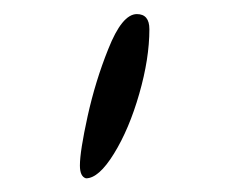

<svg xmlns="http://www.w3.org/2000/svg" viewBox="-20 -786 333 278"><path d="M145 -563.5Q167 -599.1 181.6 -650.1Q196.3 -701.2 196.3 -743.7Q196.3 -765.6 178.2 -765.6Q156.7 -765.6 136.7 -714.8Q118.2 -668.9 106.9 -617.9Q95.7 -566.9 95.7 -546.4Q95.7 -530.3 104.5 -527.8Q123 -527.8 145 -563.5Z"/></svg>

Font: Amatica SC
Style: Bold
Weight: 400
Designer: Vernon Adams, Ben Nathan
Foundry: newtypography
Version: Version 2.000